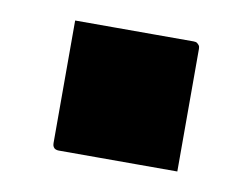

<svg xmlns="http://www.w3.org/2000/svg" viewBox="-40 -272 430 327"><g transform="rotate(10 175.0 -108.5)"><path d="M283 3Q245 3 212.5 3Q180 3 148 3Q116 3 78 3Q75 3 72.5 2Q70 1 68.5 -1.5Q67 -4 67 -8V-220Q105 -220 137 -220Q169 -220 201.5 -220Q234 -220 272 -220Q276 -220 278 -218.5Q280 -217 281.5 -215Q283 -213 283 -209Z"/></g></svg>

Font: Recursive Black
Style: Regular
Weight: 900
Version: Version 1.085